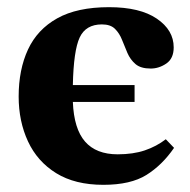

<svg xmlns="http://www.w3.org/2000/svg" viewBox="-20 -505 529 535"><path d="M268 10Q189 10 136.5 -22.5Q84 -55 58 -111Q32 -167 32 -236Q32 -311 58 -367Q84 -423 139.5 -454Q195 -485 284 -485Q370 -485 417 -453Q464 -421 464 -373Q464 -342 443.5 -328Q423 -314 400 -314Q372 -314 357.5 -326.5Q343 -339 335 -357.5Q327 -376 320 -394Q313 -412 300.5 -424.5Q288 -437 264 -437Q219 -437 202 -400.5Q185 -364 183 -268H355V-221H183Q186 -146 217 -110.5Q248 -75 308 -75Q351 -75 383.5 -86Q416 -97 442 -117L465 -93Q432 -45 388 -17.5Q344 10 268 10Z"/></svg>

Font: STIX Two Text
Style: Bold
Weight: 700
Designer: Ross Mills, John Hudson & Paul Hanslow, Tiro Typeworks Ltd; with prior portions MicroPress Inc., and Coen Hoffman.
Foundry: Tiro Typeworks Ltd
Version: Version 2.13 b171